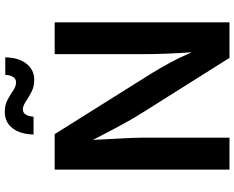

<svg xmlns="http://www.w3.org/2000/svg" viewBox="-108 -867 975 799"><g transform="rotate(-90 379.5 -467.5)"><path d="M73.2 0V-727.5H220.7L472.2 -326.7Q491.7 -295.4 514.6 -253.7Q537.6 -211.9 561.5 -157.2Q557.6 -210 555.7 -261.2Q553.7 -312.5 553.7 -345.7V-727.5H686V0H538.1L311 -360.8Q292 -391.1 275.1 -420.9Q258.3 -450.7 239.7 -485.8Q221.2 -521 196.8 -568.4Q200.2 -501 203.1 -446.3Q206.1 -391.6 206.1 -361.3V0ZM446.8 -812.5Q418 -812.5 395.5 -824.5Q373 -836.4 355.5 -848.1Q337.9 -859.9 323.7 -859.9Q309.1 -859.9 301.8 -846.9Q294.4 -834 293.5 -815.4H219.2Q220.7 -871.1 245.6 -903.1Q270.5 -935.1 313.5 -935.1Q343.3 -935.1 364.5 -923.3Q385.7 -911.6 402.8 -899.9Q419.9 -888.2 436.5 -888.2Q463.9 -888.2 467.8 -933.1H540.5Q539.1 -876.5 513.4 -844.5Q487.8 -812.5 446.8 -812.5Z"/></g></svg>

Font: Inter SemiBold
Style: Regular
Weight: 600
Designer: Rasmus Andersson
Foundry: rsms
Version: Version 4.001;git-9221beed3